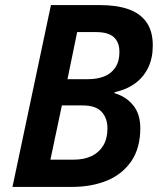

<svg xmlns="http://www.w3.org/2000/svg" viewBox="-20 -734 624 754"><path d="M29 0 180 -714H373Q438 -714 484 -698Q530 -682 555 -647Q580 -612 580 -555Q580 -506 562 -468.5Q544 -431 510.5 -406.5Q477 -382 430 -372V-368Q475 -355 503 -320.5Q531 -286 531 -231Q531 -153 496 -101.5Q461 -50 400.5 -25Q340 0 263 0ZM269 -107Q310 -107 339.5 -121Q369 -135 385.5 -162.5Q402 -190 402 -230Q402 -270 379 -295Q356 -320 304 -320H223L178 -107ZM324 -423Q362 -423 389.5 -434Q417 -445 433 -469Q449 -493 449 -530Q449 -568 427 -588Q405 -608 357 -608H283L245 -423Z"/></svg>

Font: Noto Sans Display SemiBold
Style: Italic
Weight: 600
Italic angle: -12°
Designer: Monotype Design Team
Foundry: Monotype Imaging Inc.
Version: Version 2.003